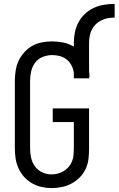

<svg xmlns="http://www.w3.org/2000/svg" viewBox="-20 -955 607 983"><path d="M244 8Q218 8 192 2Q166 -4 143.5 -17Q121 -30 103.5 -49.5Q86 -69 75 -93Q64 -117 60 -143Q56 -169 56 -195V-540Q56 -566 60 -592.5Q64 -619 75 -643Q86 -667 104 -687Q122 -707 145 -720Q168 -733 194.5 -738Q221 -743 247 -743Q276 -743 305 -737Q334 -731 358 -716V-735Q358 -762 363.5 -789.5Q369 -817 382 -841Q395 -865 415 -884Q435 -903 460 -914.5Q485 -926 512.5 -930.5Q540 -935 567 -935V-865Q550 -865 532.5 -862Q515 -859 499 -851Q483 -843 470.5 -831Q458 -819 450 -803Q442 -787 439 -770Q436 -753 436 -735V-591Q437 -584 437.5 -576.5Q438 -569 438 -562Q438 -561 438 -560.5Q438 -560 438 -559H436V-554H358V-584Q355 -603 345.5 -621Q336 -639 320.5 -651Q305 -663 286 -668Q267 -673 247 -673Q222 -673 198.5 -663.5Q175 -654 160 -634Q145 -614 139.5 -589.5Q134 -565 134 -540V-195Q134 -171 139.5 -146.5Q145 -122 159.5 -102.5Q174 -83 196.5 -72.5Q219 -62 244 -62Q260 -62 276.5 -66.5Q293 -71 307 -79.5Q321 -88 332 -101Q343 -114 349 -129.5Q355 -145 356.5 -161.5Q358 -178 358 -195V-330H250V-400H436V-195Q436 -168 433 -141.5Q430 -115 419 -91Q408 -67 389 -47.5Q370 -28 346.5 -15.5Q323 -3 296.5 2.5Q270 8 244 8Z"/></svg>

Font: Zed Mono
Style: Regular
Weight: 400
Monospace: yes
Designer: Belleve Invis
Foundry: Belleve Invis
Version: Version 1.0.0; ttfautohint (v1.8.4)